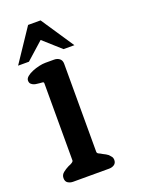

<svg xmlns="http://www.w3.org/2000/svg" viewBox="-132 -723 575 782"><g transform="rotate(-20 155.0 -331.5)"><path d="M194 -521 119 -588 44 -521H-3L92 -663H146L241 -521ZM202 0H46Q34 0 24 -6Q14 -12 14 -27Q14 -41 25 -50Q36 -59 50 -66Q55 -68 59.5 -70Q64 -72 68 -75Q73 -79 73 -82V-417Q73 -423 66.5 -423Q60 -423 54 -424Q48 -425 42 -425.5Q36 -426 31 -428Q25 -430 19.5 -435Q14 -440 14 -450Q14 -459 23.5 -467Q33 -475 47.5 -481Q62 -487 77.5 -490.5Q93 -494 105 -494H143Q157 -494 166.5 -486.5Q176 -479 176 -464V-83Q176 -76 183 -73Q190 -70 198 -65Q211 -59 220 -52Q225 -47 229.5 -41Q234 -35 234 -27Q234 -13 224.5 -6.5Q215 0 202 0Z"/></g></svg>

Font: Jura
Style: Bold
Weight: 700
Designer: Ed Merritt
Foundry: Ten by Twenty
Version: Version 1.007